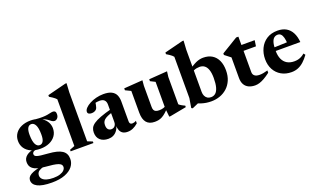

<svg xmlns="http://www.w3.org/2000/svg" viewBox="-91 -1296 3549 2122"><g transform="rotate(-20 1683.0 -235.0)"><path d="M230.5 254Q172 254 130 246.5Q88 239 61 224.8Q34 210.5 21.2 191.2Q8.5 172 8.5 149Q8.5 130.5 18 114.8Q27.5 99 50.2 85.5Q73 72 112.8 60.2Q152.5 48.5 212.5 38H259V47Q202 55 171.8 67Q141.5 79 130.2 95Q119 111 119 131Q119 155.5 135.5 173.5Q152 191.5 184 201.2Q216 211 262.5 211Q309 211 341.2 200.5Q373.5 190 390.5 172Q407.5 154 407.5 133Q407.5 116.5 397.5 105.5Q387.5 94.5 365.5 86.8Q343.5 79 306.8 73.8Q270 68.5 216 64.5Q163.5 60 129.2 49.8Q95 39.5 75.8 23.8Q56.5 8 49 -12Q41.5 -32 42 -55.5Q42.5 -98.5 78.8 -127.5Q115 -156.5 184 -166L198.5 -149.5Q167.5 -146.5 155 -136.8Q142.5 -127 142.5 -112Q142.5 -100.5 148.2 -92.8Q154 -85 170.2 -79.5Q186.5 -74 217.5 -70Q248.5 -66 299 -62.5Q354.5 -58.5 394.2 -48.8Q434 -39 459.2 -22.2Q484.5 -5.5 496.5 18.8Q508.5 43 508.5 75.5Q509 125 477.5 165.5Q446 206 384 230Q322 254 230.5 254ZM238 -141Q175 -141 128.8 -162Q82.5 -183 57.5 -220.2Q32.5 -257.5 32.5 -306Q32.5 -356 58.8 -393.5Q85 -431 131.5 -451.5Q178 -472 238 -472Q288.5 -472 326.8 -458.2Q365 -444.5 391.2 -421Q417.5 -397.5 430.8 -368Q444 -338.5 444 -307Q444 -257.5 417.8 -220Q391.5 -182.5 345.2 -161.8Q299 -141 238 -141ZM244 -181Q271.5 -181.5 286.2 -208Q301 -234.5 300 -290Q299.5 -363.5 281.2 -398Q263 -432.5 232.5 -432Q205 -431.5 190.2 -405.2Q175.5 -379 176 -323.5Q177 -250 195.2 -215.2Q213.5 -180.5 244 -181ZM306.5 -439.5 291 -466.5Q344 -461.5 379.2 -462.5Q414.5 -463.5 437.8 -467.8Q461 -472 476.8 -475.8Q492.5 -479.5 506.5 -479.5Q521.5 -479.5 530.5 -470.2Q539.5 -461 539.5 -440Q539.5 -410 524 -393Q508.5 -376 489.5 -376Q472.5 -376 457.5 -387.5Q442.5 -399 423.5 -413Q404.5 -427 376.8 -436Q349 -445 306.5 -439.5Z M749.5 -41.5 808.5 -18.5V0H540.5V-18.5L599 -41.5V-591Q591.5 -599.5 581 -608.5Q570.5 -617.5 555.8 -627.2Q541 -637 521.5 -648.5V-667.5L741.5 -723.5H755.5L749.5 -618.5Z M1127.5 -289 1129 -251Q1087 -239.5 1060.8 -227.5Q1034.5 -215.5 1020.5 -202.5Q1006.5 -189.5 1001.2 -174.5Q996 -159.5 996 -141.5Q996 -107 1010.8 -91.2Q1025.5 -75.5 1049 -75.5Q1065 -75.5 1077.8 -83.5Q1090.5 -91.5 1097.8 -106Q1105 -120.5 1105 -140V-345.5Q1105 -378.5 1087.2 -397.2Q1069.5 -416 1031 -416Q1014 -416 997.5 -413.5Q981 -411 968 -406L986.5 -438.5Q982.5 -408 978.8 -388.2Q975 -368.5 970.8 -357Q966.5 -345.5 960.5 -338.5Q952.5 -329 937.5 -322.8Q922.5 -316.5 905 -316.5Q882 -316.5 870 -324.8Q858 -333 858 -348Q858 -369.5 878.2 -391.2Q898.5 -413 932.8 -431.2Q967 -449.5 1009.2 -460.2Q1051.5 -471 1095.5 -471Q1156 -471 1191 -453Q1226 -435 1240.8 -402.5Q1255.5 -370 1255.5 -326.5V-93.5Q1255.5 -81 1259.2 -72.8Q1263 -64.5 1270 -60.5Q1277 -56.5 1287.5 -56.5Q1298 -56.5 1309.5 -59.8Q1321 -63 1333.5 -70.5V-41Q1303 -14 1272 -0.5Q1241 13 1209 13Q1173.5 13 1151.8 -0.5Q1130 -14 1119.8 -39.5Q1109.5 -65 1108.5 -101H1114Q1104.5 -63 1085.5 -37.8Q1066.5 -12.5 1040.2 0.2Q1014 13 982 13Q922.5 13 887 -18Q851.5 -49 851.5 -107.5Q851.5 -136.5 862.5 -159.8Q873.5 -183 903 -204Q932.5 -225 986.8 -245.5Q1041 -266 1127.5 -289Z M1549 -155Q1549 -131.5 1556 -117.8Q1563 -104 1578 -97.8Q1593 -91.5 1617.5 -91.5Q1643.5 -91.5 1666.5 -98.8Q1689.5 -106 1705.5 -118.5L1720 -99.5Q1687 -64 1662 -41.8Q1637 -19.5 1615.5 -8Q1594 3.5 1573 7.8Q1552 12 1528 12Q1463 12 1431 -26.5Q1399 -65 1399 -142V-398L1335 -429V-451.5L1554.5 -467L1549 -404.5ZM1696 12.5 1685.5 -87V-400.5L1629 -429V-451.5L1844 -467L1836 -402.5V-82Q1841.5 -76.5 1849.2 -71Q1857 -65.5 1866.2 -60.2Q1875.5 -55 1885 -50.2Q1894.5 -45.5 1903.5 -41.5V-24L1710.5 12.5Z M2017 -28 2072 -29.5 1971.5 14.5 1956.5 6.5 1975 -104.5V-590Q1968 -599 1957.5 -608Q1947 -617 1932.2 -627Q1917.5 -637 1898 -648.5V-668L2117.5 -723.5H2132L2125.5 -619V-122Q2125.5 -95.5 2135 -75Q2144.5 -54.5 2162.2 -43Q2180 -31.5 2205 -31.5Q2236 -31.5 2258 -50.5Q2280 -69.5 2292 -111.8Q2304 -154 2304 -222Q2304 -280 2291.2 -317.2Q2278.5 -354.5 2254.8 -372.2Q2231 -390 2197 -390Q2180 -390 2163 -386.8Q2146 -383.5 2130 -376.5Q2114 -369.5 2099 -358L2081 -387.5Q2109.5 -410 2134.5 -425.8Q2159.5 -441.5 2182.2 -452Q2205 -462.5 2226.8 -467.2Q2248.5 -472 2269 -472Q2331 -472 2373.5 -445.5Q2416 -419 2438.2 -370.5Q2460.5 -322 2460.5 -255Q2460.5 -189 2438.8 -138.8Q2417 -88.5 2379.5 -54.8Q2342 -21 2294 -4Q2246 13 2193.5 13Q2162.5 13 2134.2 8.8Q2106 4.5 2077.5 -4.5Q2049 -13.5 2017 -28Z M2716 -140Q2716 -111 2736 -95.5Q2756 -80 2794 -80Q2814 -80 2837.5 -84Q2861 -88 2889.5 -96.5V-69.5Q2849.5 -39 2817.5 -21Q2785.5 -3 2759.2 5Q2733 13 2709 13Q2666.5 13 2634.2 -1.8Q2602 -16.5 2584 -47.2Q2566 -78 2566 -125.5V-367.5L2496.5 -421.5V-439.5Q2508 -446.5 2525.5 -457.2Q2543 -468 2564 -480.5Q2585 -493 2607 -506.5Q2629 -520 2650.2 -533Q2671.5 -546 2690 -557H2716V-446.5ZM2655.5 -390V-459H2872L2862 -390Z M3143.5 -472Q3203 -472 3244.8 -447.8Q3286.5 -423.5 3310.2 -377.5Q3334 -331.5 3339 -267H3016V-308.5L3270.5 -317.5L3200.5 -291Q3198 -339.5 3190 -369.8Q3182 -400 3167.2 -414.5Q3152.5 -429 3130 -429Q3106 -429 3087.8 -414.5Q3069.5 -400 3059.5 -365.8Q3049.5 -331.5 3049.5 -271Q3049.5 -210 3068.2 -169.8Q3087 -129.5 3122 -109.2Q3157 -89 3205.5 -89Q3228.5 -89 3248.8 -93.5Q3269 -98 3288.5 -108.2Q3308 -118.5 3328 -135.5L3343.5 -115.5Q3313.5 -73.5 3281.5 -44.8Q3249.5 -16 3214 -1.5Q3178.5 13 3136.5 13Q3068 13 3016.5 -16.8Q2965 -46.5 2936.5 -99.2Q2908 -152 2908 -221.5Q2908 -289 2935.2 -346.2Q2962.5 -403.5 3015 -437.8Q3067.5 -472 3143.5 -472Z"/></g></svg>

Font: Newsreader 36pt
Style: Bold
Weight: 700
Designer: Hugues Gentile
Foundry: Production Type
Version: Version 1.003